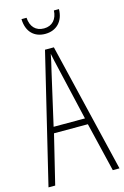

<svg xmlns="http://www.w3.org/2000/svg" viewBox="-135 -964 662 1024"><g transform="rotate(-15 196.0 -452.0)"><path d="M300 -904H272C270 -857 243 -825 197 -825C151 -825 124 -855 121 -904H93C95 -831 138 -795 196 -795C258 -795 299 -837 300 -904ZM355 0H392L221 -714H172L0 0H37L103 -271H290ZM215 -599 283 -305H110L177 -599C185 -633 191 -656 196 -685C202 -656 207 -632 215 -599Z"/></g></svg>

Font: Noto Sans Bengali ExtraCondensed ExtraLight
Style: Regular
Weight: 200
Width: 2
Designer: Joana Ranito - Universal Thirst; Jelle Bosma - Monotype Design Team
Foundry: Universal Thirst ehf.
Version: Version 3.000